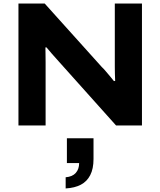

<svg xmlns="http://www.w3.org/2000/svg" viewBox="-20 -707 904 1082"><path d="M84 0V-687H232L554 -329Q563 -321 575.5 -306Q588 -291 601 -276Q614 -261 622 -250L629 -251Q628 -269 627.5 -292Q627 -315 627 -332V-687H780V0H634L310 -362Q292 -381 272.5 -404Q253 -427 242 -440H236Q236 -426 236.5 -403.5Q237 -381 237 -355V0ZM350 355V292Q388 289 407 267.5Q426 246 426 212H357V72H507V189Q507 244 488.5 280Q470 316 435.5 334Q401 352 350 355Z"/></svg>

Font: Archivo SemiExpanded
Style: Bold
Weight: 700
Width: 6
Designer: Hector Gatti
Foundry: Omnibus-Type
Version: Version 2.001